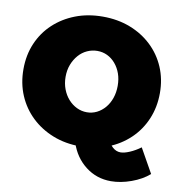

<svg xmlns="http://www.w3.org/2000/svg" viewBox="-95 -803 1004 1067"><g transform="rotate(10 407.5 -269.5)"><path d="M550 -55Q561 -27 581 -8.5Q601 10 626 10Q647 10 677.5 -3Q708 -16 738 -38L815 99Q775 134 715.5 155.5Q656 177 601 177Q520 177 458 129Q396 81 370 2ZM400 -716Q484 -716 554 -689Q624 -662 676 -613Q728 -564 756.5 -497.5Q785 -431 785 -352Q785 -273 756.5 -205.5Q728 -138 676 -88.5Q624 -39 554 -11.5Q484 16 400 16Q316 16 246 -11.5Q176 -39 124 -88.5Q72 -138 43.5 -205Q15 -272 15 -352Q15 -432 43.5 -498.5Q72 -565 124 -613.5Q176 -662 246 -689Q316 -716 400 -716ZM403 -523Q373 -523 345.5 -510.5Q318 -498 297.5 -474.5Q277 -451 265 -420Q253 -389 253 -351Q253 -314 265 -282Q277 -250 298 -226.5Q319 -203 346 -190Q373 -177 403 -177Q433 -177 459 -190Q485 -203 505 -226.5Q525 -250 536 -282Q547 -314 547 -351Q547 -389 536 -420Q525 -451 505 -474.5Q485 -498 459 -510.5Q433 -523 403 -523Z"/></g></svg>

Font: Alexandria Black
Style: Regular
Weight: 900
Designer: Mohamed Gaber
Foundry: Kief Type Foundry
Version: Version 5.100